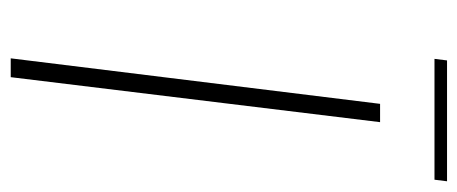

<svg xmlns="http://www.w3.org/2000/svg" viewBox="-274 -600 874 367"><g transform="rotate(90 163.5 -417.0)"><path d="M179 -706H214L128 0H92ZM96 -834H327L324 -810H93Z"/></g></svg>

Font: Josefin Sans Thin ExtraLight
Style: Italic
Weight: 250
Italic angle: -7°
Version: Version 2.000